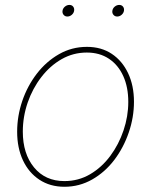

<svg xmlns="http://www.w3.org/2000/svg" viewBox="-20 -729 598 760"><path d="M234.9 10.3Q178.2 10.3 136 -17.6Q93.8 -45.4 70.8 -94.5Q47.9 -143.6 47.9 -207.5Q47.9 -269.5 68.1 -329.1Q88.4 -388.7 125.7 -437.3Q163.1 -485.8 213.6 -514.6Q264.2 -543.5 324.2 -543.5Q380.9 -543.5 422.4 -515.9Q463.9 -488.3 487.1 -439.2Q510.3 -390.1 510.3 -326.2Q510.3 -264.6 489.7 -204.6Q469.2 -144.5 432.4 -95.9Q395.5 -47.4 345 -18.6Q294.4 10.3 234.9 10.3ZM234.9 -12.2Q290.5 -12.2 336.7 -39.3Q382.8 -66.4 416.5 -111.8Q450.2 -157.2 469 -212.9Q487.8 -268.6 487.8 -325.7Q487.8 -383.8 468 -427.7Q448.2 -471.7 411.4 -496.3Q374.5 -521 323.7 -521Q270 -521 224.1 -494.9Q178.2 -468.8 143.6 -423.8Q108.9 -378.9 89.6 -323Q70.3 -267.1 70.3 -208Q70.3 -120.6 114.7 -66.4Q159.2 -12.2 234.9 -12.2ZM443.8 -663.6Q434.6 -663.6 429 -670.4Q423.3 -677.2 424.8 -686.5Q426.3 -696.3 434.3 -702.9Q442.4 -709.5 452.1 -709.5Q461.4 -709.5 466.8 -702.9Q472.2 -696.3 470.7 -686.5Q469.2 -677.2 461.4 -670.4Q453.6 -663.6 443.8 -663.6ZM246.6 -663.6Q237.3 -663.6 231.7 -670.4Q226.1 -677.2 227.5 -686.5Q229 -696.3 237.1 -702.9Q245.1 -709.5 254.9 -709.5Q264.2 -709.5 269.5 -702.9Q274.9 -696.3 273.4 -686.5Q272 -677.2 264.2 -670.4Q256.3 -663.6 246.6 -663.6Z"/></svg>

Font: Inter 20pt Thin
Style: Italic
Weight: 250
Italic angle: -9.3988°
Version: Version 4.001;git-66647c0bb